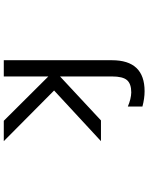

<svg xmlns="http://www.w3.org/2000/svg" viewBox="98 -900 803 1040"><g transform="rotate(90 500.0 -379.5)"><path d="M393.6 -302.7 631.8 -524.4H744.1L469.7 -270.5L744.1 2H633.8L393.6 -239.3V2H305.7V-584Q305.7 -760.7 473.6 -760.7Q512.7 -760.7 556.6 -749V-669.9Q515.6 -687.5 480.5 -688.5Q433.6 -688.5 413.6 -665.5Q393.6 -642.6 393.6 -584Z"/></g></svg>

Font: GenEi Gothic M Regular
Style: Regular
Weight: 400
Designer: o_tamon (Modified); [Source Han Sans]
Ryoko NISHIZUKA  (kana & ideographs); Paul D. Hunt (Latin, Greek & Cyrillic); Wenl
Version: Version 1.1a;Original Version 1.004